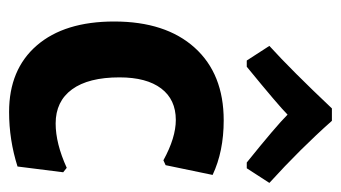

<svg xmlns="http://www.w3.org/2000/svg" viewBox="-188 -570 768 433"><g transform="rotate(90 196.5 -354.0)"><path d="M117 -526 84 -577Q139 -627 225 -718H253Q316 -647 393 -577L360 -526H347Q265 -592 239 -618Q219 -598 131 -526ZM252 -474Q322 -474 375 -449L353 -343L342 -338Q291 -366 251 -366Q205 -366 180 -333Q155 -300 155 -239Q155 -169 182 -132Q209 -95 259 -95Q304 -95 359 -120L369 -112L356 -9Q296 10 233 10Q137 10 83 -52.5Q29 -115 29 -227Q29 -343 88 -408.5Q147 -474 252 -474Z"/></g></svg>

Font: Alegreya Sans SC
Style: Bold
Weight: 700
Designer: Juan Pablo del Peral
Foundry: Huerta Tipografica
Version: Version 2.007